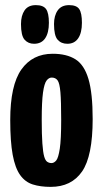

<svg xmlns="http://www.w3.org/2000/svg" viewBox="-20 -720 402 750"><path d="M178 10Q138 10 108 0.5Q78 -9 58.5 -36.5Q39 -64 29.5 -115.5Q20 -167 20 -251Q20 -387 63.5 -448.5Q107 -510 186 -510Q240 -510 274.5 -488.5Q309 -467 325.5 -411.5Q342 -356 342 -255Q342 -110 300.5 -50Q259 10 178 10ZM181 -83Q191 -83 199.5 -93Q208 -103 213.5 -139Q219 -175 219 -252Q219 -324 216 -359.5Q213 -395 205 -406Q197 -417 182 -417Q171 -417 162 -405.5Q153 -394 148 -358.5Q143 -323 143 -252Q143 -194 145.5 -159.5Q148 -125 152.5 -109Q157 -93 164.5 -88Q172 -83 181 -83ZM113 -549Q90 -549 76 -565Q62 -581 62 -626Q62 -659 76 -679.5Q90 -700 120 -700Q149 -700 160 -684.5Q171 -669 171 -631Q171 -592 156.5 -570.5Q142 -549 113 -549ZM243 -549Q219 -549 205 -565Q191 -581 191 -626Q191 -659 205.5 -679.5Q220 -700 250 -700Q279 -700 289.5 -684.5Q300 -669 300 -631Q300 -592 285.5 -570.5Q271 -549 243 -549Z"/></svg>

Font: Yanone Kaffeesatz ExtraLight
Style: Bold
Weight: 700
Version: Version 2.003